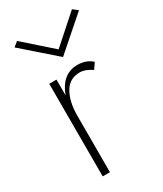

<svg xmlns="http://www.w3.org/2000/svg" viewBox="-176 -758 702 826"><g transform="rotate(-30 175.0 -344.5)"><path d="M190 -568 326 -689 350 -670 190 -530 30 -670 53 -689ZM278 -415Q246 -437 219 -437Q167 -437 142 -393Q117 -349 117 -280V0H81V-460H117V-382Q150 -470 226 -470Q269 -470 298 -444Z"/></g></svg>

Font: Renner
Style: Thin
Weight: 200
Version: Version 003.000 ; ttfautohint (v0.97) -l 8 -r 50 -G 200 -x 1